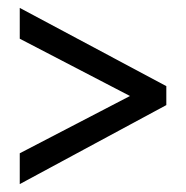

<svg xmlns="http://www.w3.org/2000/svg" viewBox="-20 -598 470 486"><path d="M30 -210V-132L401 -332V-380L30 -578V-500L309 -355Z"/></svg>

Font: Noto Sans Thai Looped ExtraCondensed
Style: Regular
Weight: 400
Width: 2
Designer: Sasikarn Vongin, Ben Mitchell
Foundry: The Fontpad Ltd
Version: Version 1.001